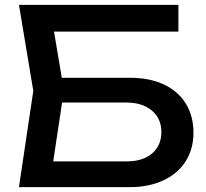

<svg xmlns="http://www.w3.org/2000/svg" viewBox="-20 -770 849 790"><path d="M776 -224Q776 -157 744 -106.5Q712 -56 652.5 -28Q593 0 514 0H58L117 -396L58 -750H714V-640H141L191 -707L243 -398L189 -40L138 -106H502Q567 -106 605.5 -138.5Q644 -171 644 -227Q644 -282 605 -315Q566 -348 501 -348H164V-450H514Q596 -450 655 -422Q714 -394 745 -343Q776 -292 776 -224Z"/></svg>

Font: Unbounded Variable
Style: Regular
Weight: 400
Designer: Luke Prowse, Jean-Baptiste Morizot, Fátima Lázaro, Florian Runge
Foundry: NaN
Version: Version 1.600;FEAKit 1.0